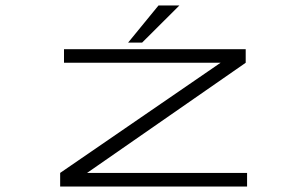

<svg xmlns="http://www.w3.org/2000/svg" viewBox="-20 -679 1090 699"><path d="M446.5 -524 557 -659H633L497.5 -524ZM297 -49.5H879.5V0H199V-49.5L783 -450.5H213V-500H874.5V-450.5Z"/></svg>

Font: League Mono Extended UltraLight
Style: Regular
Weight: 200
Width: 9
Designer: Tyler Finck
Foundry: The League of Moveable Type / Tyler Finck
Version: Version 2.210